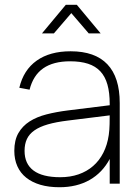

<svg xmlns="http://www.w3.org/2000/svg" viewBox="-20 -770 582 805"><path d="M156 -630 256 -750H302L402 -630H352L279 -715L206 -630ZM276 -555Q189 -555 133.8 -515.8Q78.5 -476.5 61 -402L104 -394Q119 -454 161.2 -483.5Q203.5 -513 274 -513Q317.5 -513 349 -502.8Q380.5 -492.5 400.8 -470.8Q421 -449 430.5 -415.2Q440 -381.5 440 -334V-291Q440 -273 439.5 -249Q439 -225 436 -204Q430 -162.5 413.2 -129.5Q396.5 -96.5 370.2 -73.8Q344 -51 309.2 -39Q274.5 -27 232.5 -27Q158 -27 120.5 -55Q83 -83 83 -137.5Q83 -166 92.8 -187Q102.5 -208 124.2 -223.2Q146 -238.5 180.5 -248.5Q215 -258.5 264.5 -264.5L445.5 -287L446 -329.5L264.5 -307Q216.5 -301 175.2 -290.5Q134 -280 104 -260.8Q74 -241.5 57 -211.8Q40 -182 40 -137.5Q40 -101.5 52.8 -73Q65.5 -44.5 90 -25Q114.5 -5.5 149.5 4.8Q184.5 15 229.5 15Q302 15 355.8 -15.5Q409.5 -46 440 -103.5V0H482V-338Q482 -446 430.2 -500.5Q378.5 -555 276 -555Z"/></svg>

Font: Vela Sans GX ExtLt
Style: Regular
Weight: 200
Designer: Principal design: Mikhail Sharanda - project Manrope.
Design modification: Ravid Balaliev
Foundry: Mikhail Sharanda
Version: Version 1.001